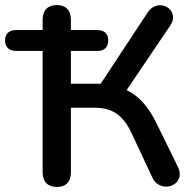

<svg xmlns="http://www.w3.org/2000/svg" viewBox="-40 -733 772 761"><path d="M185 8C222 8 241 -13 241 -50V-306H335C404 -306 448 -278 482 -204L564 -29C596 39 701 2 665 -72L578 -249C547 -311 510 -353 462 -376L635 -632C677 -695 587 -747 545 -683L359 -401H241V-531H345C374 -531 389 -546 389 -573C389 -599 374 -614 345 -614H241V-655C241 -692 221 -713 185 -713C149 -713 129 -692 129 -655V-614H25C-4 -614 -20 -599 -20 -573C-20 -546 -4 -531 25 -531H129V-50C129 -13 149 8 185 8Z"/></svg>

Font: SN Pro Medium
Style: Regular
Weight: 500
Designer: Tobias Whetton
Foundry: Supernotes
Version: Version 1.003;Glyphs 3.3 (3324)